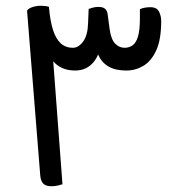

<svg xmlns="http://www.w3.org/2000/svg" viewBox="-20 -640 657 667"><path d="M122 -620Q129 -620 137.5 -619Q146 -618 150 -616Q154 -568 164 -536.5Q174 -505 191 -489.5Q208 -474 233 -474Q253 -474 269 -496Q285 -518 286 -560L288 -609Q293 -611 302.5 -613.5Q312 -616 322 -616Q339 -616 346 -608.5Q353 -601 354 -590L361 -538Q366 -503 380 -488.5Q394 -474 413 -474Q428 -474 440 -482Q452 -490 459 -512Q466 -534 466 -576V-608Q474 -612 484 -613.5Q494 -615 502 -615Q525 -615 532.5 -599.5Q540 -584 540 -567Q540 -503 523 -465.5Q506 -428 478.5 -411.5Q451 -395 419 -395Q381 -395 357 -409Q333 -423 321.5 -449Q310 -475 309 -510L332 -512Q331 -457 306.5 -426Q282 -395 241 -395Q192 -395 164.5 -427.5Q137 -460 128 -520L157 -533L197 0Q191 2 181 4.5Q171 7 158 7Q140 7 131 -1.5Q122 -10 120 -28L74 -603Q79 -611 93 -615.5Q107 -620 122 -620Z"/></svg>

Font: Baloo Bhaijaan 2
Style: Regular
Weight: 400
Designer: Sanskriti Dholi, Noopur Datye and Ek Type
Foundry: Ek Type
Version: Version 1.701